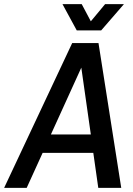

<svg xmlns="http://www.w3.org/2000/svg" viewBox="-24 -908 641 928"><path d="M465 -761 575 -888H484L415 -805L371 -888H278L347 -761ZM451 0H562L452 -700H325L-4 0H105L182 -169H427ZM222 -258 369 -581 415 -258Z"/></svg>

Font: Arthouse Owned Medium
Style: Italic
Weight: 500
Italic angle: -10°
Designer: Jeremy Tribby
Foundry: Tribby Type
Version: Version 1.000;PS 001.000;hotconv 1.0.88;makeotf.lib2.5.64775